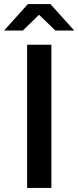

<svg xmlns="http://www.w3.org/2000/svg" viewBox="-42 -929 387 949"><path d="M212 -708V0H92V-708ZM71 -778H-22L96 -909H207L325 -778H232L151 -856Z"/></svg>

Font: Metropolitano Medium
Style: Regular
Weight: 500
Designer: Fonts by Alex Slobzheninov & Chris M. Simpson / Changes by Cristiano Sobral
Foundry: Fonts by Alex Slobzheninov & Chris M. Simpson / Changes by Cristiano Sobral
Version: Version 1.00;August 30, 2020;FontCreator 13.0.0.2681 64-bit